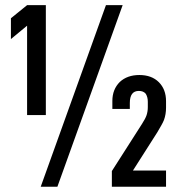

<svg xmlns="http://www.w3.org/2000/svg" viewBox="-20 -710 684 730"><path d="M405.3 -59.6 519.5 -238.3Q532.2 -257.8 537.1 -271.5Q542 -286.1 542 -302.7V-323.2Q542 -340.8 534.2 -353.5Q525.4 -364.3 507.8 -364.3Q473.6 -364.3 473.6 -318.4V-295.9H407.2V-326.2Q407.2 -370.1 435.5 -398.4Q463.9 -424.8 509.8 -424.8Q556.6 -424.8 584 -397.5Q611.3 -370.1 611.3 -325.2V-300.8Q611.3 -275.4 603.5 -253.9Q599.6 -244.1 592.8 -232.4Q585.9 -220.7 578.1 -207L485.4 -61.5H611.3V0H405.3ZM382.8 -690.4H446.3L198.2 0H134.8ZM83 -612.3 21.5 -561.5V-640.6L83 -690.4H154.3V-272.5H83Z"/></svg>

Font: Dinish Condensed
Style: Regular
Weight: 400
Width: 3
Designer: Bert Driehuis
Foundry: Playbeing
Version: Version 3.006; git-39231f3c-release